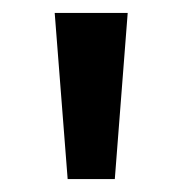

<svg xmlns="http://www.w3.org/2000/svg" viewBox="-20 -734 283 298"><path d="M178.2 -713.9 158.2 -456.1H85L64.9 -713.9Z"/></svg>

Font: Sahel SemiBold FD
Style: SemiBold-FD
Weight: 600
Foundry: Saber Rastikerdar (saber.rastikerdar@gmail.com)
Version: Version 3.3.0